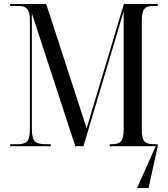

<svg xmlns="http://www.w3.org/2000/svg" viewBox="-20 -734 843 964"><path d="M31 0V-10H69Q103 -10 116.5 -25Q130 -40 130 -84V-631Q130 -674 117 -689Q104 -704 73 -704H31V-714H212L415 -90L602 -714H772V-704H748Q717 -704 704.5 -689Q692 -674 692 -631V-83Q692 -40 704.5 -25Q717 -10 751 -10H772V0L726 210H668L762 0H531V-10H543Q576 -10 588.5 -25.5Q601 -41 601 -86V-677L399 0H358L140 -667V-86Q140 -39 155 -24.5Q170 -10 206 -10H235V0Z"/></svg>

Font: Noto Serif Display Condensed
Style: Regular
Weight: 400
Width: 3
Designer: Monotype Design Team
Foundry: Monotype Imaging Inc.
Version: Version 2.009